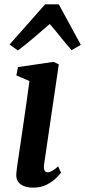

<svg xmlns="http://www.w3.org/2000/svg" viewBox="-20 -850 390 880"><path d="M133 10Q106.5 10 88 2.2Q69.5 -5.5 61 -20.5Q52.5 -35.5 55 -56.5Q57 -78 62 -111.2Q67 -144.5 73.2 -186.8Q79.5 -229 86.5 -277Q93.5 -325 100.8 -376.2Q108 -427.5 115 -478.5L55 -504.5L62.5 -542.5L225.5 -566.5L249.5 -555L182 -96.5Q179.5 -78.5 184 -69.5Q188.5 -60.5 198 -60.5Q207.5 -60.5 218.5 -66.5Q229.5 -72.5 246.5 -87.5L259.5 -58.5Q254 -51 237.8 -34.5Q221.5 -18 195 -4Q168.5 10 133 10ZM62 -618.5 24 -646 186.5 -830H249.5L350.5 -644.5L308 -620Q283 -648.5 258.5 -679.2Q234 -710 208 -740Q173 -709.5 136.2 -678.2Q99.5 -647 62 -618.5Z"/></svg>

Font: Merriweather 20pt SemiBold
Style: Italic
Weight: 600
Italic angle: -7.8°
Version: Version 2.101